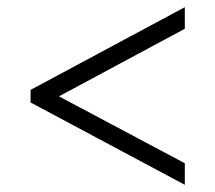

<svg xmlns="http://www.w3.org/2000/svg" viewBox="-20 -625 599 534"><path d="M494 -111 65 -340V-375L494 -605V-545L144 -357L494 -171Z"/></svg>

Font: Noto Serif Hentaigana EL
Style: Regular
Weight: 400
Designer: Kazuhiro Yamada
Foundry: nipponia
Version: Version 1.000